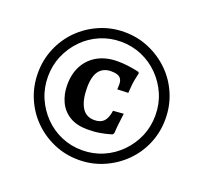

<svg xmlns="http://www.w3.org/2000/svg" viewBox="-109 -724 913 862"><g transform="rotate(20 347.5 -293.0)"><path d="M347 12Q284 12 228.5 -12Q173 -36 131.5 -77.5Q90 -119 66.5 -174.5Q43 -230 43 -293Q43 -356 66.5 -411.5Q90 -467 131.5 -508.5Q173 -550 228.5 -574Q284 -598 347 -598Q410 -598 465.5 -574Q521 -550 563 -508.5Q605 -467 628.5 -411.5Q652 -356 652 -293Q652 -230 628.5 -174.5Q605 -119 563 -77.5Q521 -36 465.5 -12Q410 12 347 12ZM338 -130Q287 -130 253 -150.5Q219 -171 202 -207Q185 -243 185 -288Q185 -341 206.5 -380.5Q228 -420 268 -442Q308 -464 363 -464Q387 -464 410.5 -461Q434 -458 450 -454.5Q466 -451 466 -451L469 -445Q469 -445 463 -417Q457 -389 455 -347L403 -345Q403 -345 403.5 -353Q404 -361 404 -370Q404 -390 392.5 -401Q381 -412 350 -412Q313 -412 293 -386.5Q273 -361 273 -306Q273 -247 292.5 -213.5Q312 -180 353 -180Q382 -180 397.5 -196Q413 -212 418 -248L468 -252Q468 -252 466 -236.5Q464 -221 461.5 -199Q459 -177 458 -156L453 -148Q453 -148 437.5 -143.5Q422 -139 396.5 -134.5Q371 -130 338 -130ZM347 -34Q400 -34 446.5 -54Q493 -74 528.5 -110Q564 -146 584 -192.5Q604 -239 604 -293Q604 -347 584 -393.5Q564 -440 528.5 -476Q493 -512 446.5 -532Q400 -552 347 -552Q294 -552 247.5 -532Q201 -512 166 -476Q131 -440 111 -393.5Q91 -347 91 -293Q91 -239 111 -192.5Q131 -146 166 -110Q201 -74 247.5 -54Q294 -34 347 -34Z"/></g></svg>

Font: Alegreya SemiBold
Style: Regular
Weight: 600
Designer: Juan Pablo del Peral
Foundry: Huerta Tipografica
Version: Version 2.009